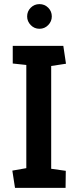

<svg xmlns="http://www.w3.org/2000/svg" viewBox="-20 -914 379 934"><path d="M53 0 40 -84 108 -96V-598L42 -605V-691H288L301 -604L229 -593V-93L300 -83L299 0ZM172 -774Q147 -774 129.5 -792Q112 -810 112 -834Q112 -859 129.5 -876.5Q147 -894 172 -894Q197 -894 214.5 -876.5Q232 -859 232 -834Q232 -810 214.5 -792Q197 -774 172 -774Z"/></svg>

Font: Kreon Light SemiBold
Style: Regular
Weight: 600
Version: Version 2.002